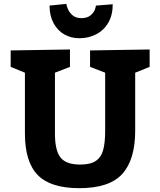

<svg xmlns="http://www.w3.org/2000/svg" viewBox="-20 -961 829 993"><path d="M395 -109.9Q446.8 -109.9 474.9 -128.4Q502.9 -147 513.4 -184.6Q523.9 -222.2 523.9 -285.2V-585L445.8 -615.2V-700.2L753.9 -705.1V-615.2L679.2 -585V-285.2Q679.2 -135.3 612.5 -61.5Q545.9 12.2 390.1 12.2Q241.2 12.2 175 -55.9Q108.9 -124 108.9 -270V-585L35.2 -615.2V-700.2L341.8 -705.1V-615.2L264.2 -585V-270Q264.2 -183.1 293 -146.5Q321.8 -109.9 395 -109.9ZM400.4 -867.2Q431.2 -867.2 448.2 -881.6Q465.3 -896 470.7 -911.4Q476.1 -926.8 476.1 -932.1L563 -939Q563 -882.8 540 -843.5Q517.1 -804.2 477.5 -783.7Q438 -763.2 390.1 -763.2Q347.2 -763.2 312.3 -783.2Q277.3 -803.2 256.8 -841.6Q236.3 -879.9 236.3 -932.1L323.2 -940.9Q323.2 -936 329.6 -918Q335.9 -899.9 353.5 -883.5Q371.1 -867.2 400.4 -867.2Z"/></svg>

Font: Kadwa
Style: Bold
Weight: 700
Designer: Sol Matas
Foundry: Sol Matas
Version: Version 1.001;PS 001.000;hotconv 1.0.70;makeotf.lib2.5.58329